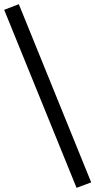

<svg xmlns="http://www.w3.org/2000/svg" viewBox="-47 -764 456 918"><path d="M-27 -717 43 -744 389 108 319 134Z"/></svg>

Font: Maitree
Style: Regular
Weight: 400
Designer: CadsonDemak Team
Foundry: CadsonDemak
Version: Version 1.000